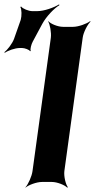

<svg xmlns="http://www.w3.org/2000/svg" viewBox="-20 -834 435 880"><path d="M275 -50 359 -661C362 -685 381 -722 395 -735L393 -737C378 -725 339 -711 315 -711H269C245 -711 211 -725 202 -737L201 -735C209 -722 216 -685 213 -661L129 -50C126 -26 109 11 97 24V26C110 14 148 0 172 0H218C242 0 277 14 288 26L291 24C281 11 272 -26 275 -50ZM75 -743 44 -655C36 -634 14 -605 0 -595L2 -592C16 -602 49 -614 71 -614H81C93 -614 115 -606 118 -599L121 -601C117 -608 124 -632 130 -643L174 -725C192 -758 228 -796 252 -810L251 -814C227 -799 182 -783 151 -783H128C111 -783 84 -794 77 -804L73 -802C80 -792 80 -760 75 -743Z"/></svg>

Font: Asimov
Style: EdgeNarIt
Weight: 500
Designer: Google
Version: Version 2.000980: 2014